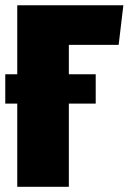

<svg xmlns="http://www.w3.org/2000/svg" viewBox="-30 -716 493 736"><path d="M424.8 -543.9H233.9V-431.2H336.9V-318.8H233.9V0H36.1V-318.8H-9.8V-431.2H36.1V-695.8H442.9Z"/></svg>

Font: Fira Sans Compressed Heavy
Style: Regular
Weight: 900
Width: 1
Designer: Carrois Corporate & Edenspiekermann AG
Foundry: Carrois Corporate GbR & Edenspiekermann AG
Version: Version 4.203;PS 004.203;hotconv 1.0.88;makeotf.lib2.5.64775